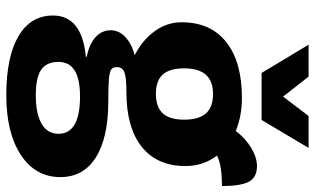

<svg xmlns="http://www.w3.org/2000/svg" viewBox="-220 -598 1024 625"><g transform="rotate(90 292.5 -285.0)"><path d="M556 31Q556 112 484 159.5Q412 207 289 207Q165 207 97.5 167.5Q30 128 30 55Q30 -39 164 -52V-55Q123 -63 100.5 -83.5Q78 -104 78 -133Q78 -160 100 -180.5Q122 -201 159 -211Q110 -236 81 -276Q52 -316 52 -364Q52 -458 116.5 -509Q181 -560 298 -560Q357 -560 406 -540Q429 -571 460.5 -590Q492 -609 520 -609Q556 -609 570.5 -583.5Q585 -558 585 -495Q517 -495 486 -479Q520 -434 520 -376Q520 -284 457.5 -234Q395 -184 279 -184Q232 -184 215 -177.5Q198 -171 198 -153Q198 -140 206 -134.5Q214 -129 236.5 -127Q259 -125 309 -125Q428 -125 492 -84.5Q556 -44 556 31ZM202 -372Q202 -325 222 -302.5Q242 -280 285 -280Q328 -280 348.5 -302.5Q369 -325 369 -372Q369 -420 348.5 -443Q328 -466 285 -466Q202 -466 202 -372ZM415 37Q415 -33 293 -33Q181 -33 181 37Q181 76 206.5 93.5Q232 111 289 111Q350 111 382.5 92Q415 73 415 37ZM125 -777H229L294 -694L357 -777H461L370 -624H217Z"/></g></svg>

Font: Krub
Style: Bold
Weight: 700
Version: Version 1.000; ttfautohint (v1.6)